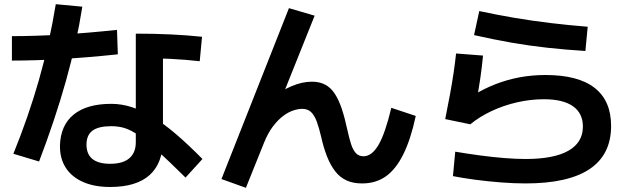

<svg xmlns="http://www.w3.org/2000/svg" viewBox="-20 -836 3040 919"><path d="M507 59Q432 59 377.5 35Q323 11 294.5 -33.5Q266 -78 267 -140Q270 -237 333 -288Q396 -339 513 -339Q561 -339 610 -323.5Q659 -308 711.5 -276Q764 -244 822.5 -194Q881 -144 949 -75L868 14Q788 -65 734.5 -114Q681 -163 643.5 -188.5Q606 -214 576.5 -223Q547 -232 513 -232Q451 -232 422.5 -210.5Q394 -189 394 -144Q394 -98 422.5 -75Q451 -52 507 -52Q568 -52 599 -78.5Q630 -105 630 -155V-675Q805 -675 947 -660L936 -543Q802 -558 644 -558L760 -643V-168Q760 -56 696.5 1.5Q633 59 507 59ZM44 -100Q116 -277 166 -452Q216 -627 247 -816L374 -804Q347 -631 295 -446.5Q243 -262 167 -63ZM37 -663Q259 -663 540 -693L544 -576Q260 -546 37 -546Z M1157 63 1040 21 1363 -797 1486 -761 1315 -334 1273 -361Q1325 -402 1375.5 -423.5Q1426 -445 1473 -445Q1510 -445 1537 -430.5Q1564 -416 1583 -386.5Q1602 -357 1616 -315Q1630 -273 1642 -217Q1651 -176 1660 -147.5Q1669 -119 1683 -103.5Q1697 -88 1720 -88Q1760 -88 1792 -143Q1824 -198 1853 -320L1970 -281Q1946 -169 1910.5 -97.5Q1875 -26 1827 8Q1779 42 1713 42Q1670 42 1638.5 27.5Q1607 13 1584.5 -16Q1562 -45 1545.5 -86.5Q1529 -128 1517 -182Q1507 -225 1496 -254.5Q1485 -284 1469 -299.5Q1453 -315 1426 -315Q1408 -315 1384.5 -307.5Q1361 -300 1336 -281.5Q1311 -263 1286.5 -231Q1262 -199 1243 -151Z M2495 42Q2440 42 2376 37Q2312 32 2252.5 24Q2193 16 2148 7L2159 -110Q2218 -100 2278 -92Q2338 -84 2394 -79.5Q2450 -75 2495 -75Q2631 -75 2700.5 -114.5Q2770 -154 2770 -230Q2770 -294 2722.5 -327.5Q2675 -361 2583 -361Q2520 -361 2456 -346.5Q2392 -332 2334 -305Q2276 -278 2231 -241L2111 -266Q2124 -331 2134 -385Q2144 -439 2151 -486.5Q2158 -534 2163 -580L2292 -570Q2287 -517 2279 -461.5Q2271 -406 2260 -350L2241 -378Q2295 -411 2351.5 -433Q2408 -455 2467.5 -466Q2527 -477 2591 -477Q2747 -477 2826 -415.5Q2905 -354 2905 -233Q2905 -96 2802.5 -27Q2700 42 2495 42ZM2782 -592Q2686 -598 2599.5 -607.5Q2513 -617 2427.5 -632Q2342 -647 2249 -668L2274 -783Q2358 -765 2443.5 -750.5Q2529 -736 2617 -725.5Q2705 -715 2793 -708Z"/></svg>

Font: M PLUS 2
Style: Bold
Weight: 700
Designer: Coji Morishita
Foundry: UNDERFOREST DESIGN
Version: Version 1.001